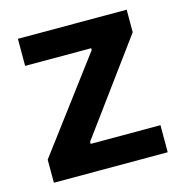

<svg xmlns="http://www.w3.org/2000/svg" viewBox="-86 -619 667 699"><g transform="rotate(-15 247.5 -270.0)"><path d="M33 -87 291 -431V-438H42V-540H452V-455L199 -110V-102H462V0H33Z"/></g></svg>

Font: Encode Sans Narrow
Style: SemiBold
Weight: 600
Designer: Pablo Impallari, Andres Torresi
Foundry: Pablo Impallari, Andres Torresi
Version: Version 1.000; ttfautohint (v1.00) -l 8 -r 50 -G 200 -x 14 -